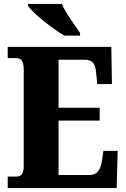

<svg xmlns="http://www.w3.org/2000/svg" viewBox="-20 -951 637 971"><path d="M305 -771H385V-784C360 -822 311 -886 293 -931H122V-921C144 -886 244 -807 305 -771ZM19 0H570L575 -188H503L496 -140C490 -96 472 -66 434 -66H276V-341H484V-406H276V-649H408C450 -649 464 -626 467 -574L472 -526H546L543 -714H19V-657H62C81 -657 100 -650 100 -600V-109C100 -76 88 -58 64 -58H19Z"/></svg>

Font: Noto Serif Georgian Condensed Black
Style: Regular
Weight: 900
Width: 3
Designer: Monotype Design Team, Akaki Razmadze
Foundry: Google LLC
Version: Version 2.003